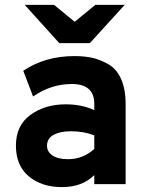

<svg xmlns="http://www.w3.org/2000/svg" viewBox="-20 -752 598 784"><path d="M81 -732H201L285 -663L369 -732H489L347 -576H222ZM45 -157Q45 -240 104.5 -283Q164 -326 248 -326Q315 -326 365 -302V-328Q365 -409 273 -409Q189 -409 115 -358L75 -463Q164 -523 284 -523Q325 -523 356.5 -516Q388 -509 422 -490Q456 -471 474.5 -429.5Q493 -388 493 -326V0H365V-37Q316 12 233 12Q150 12 97.5 -32Q45 -76 45 -157ZM172 -157Q172 -132 194.5 -117Q217 -102 258 -102Q319 -102 365 -144V-199Q323 -216 270 -216Q226 -216 199 -201.5Q172 -187 172 -157Z"/></svg>

Font: ReCut ExtraBold
Style: Regular
Weight: 800
Designer: Giant Group (for alternate capitals set)
Version: Version 2.002;FEAKit 1.0